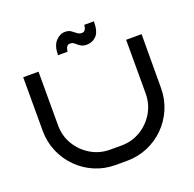

<svg xmlns="http://www.w3.org/2000/svg" viewBox="-148 -1026 1190 1178"><g transform="rotate(-20 447.0 -437.0)"><path d="M834 -700 833 -350Q833 -277 806 -213.5Q779 -150 731 -102Q683 -54 619.5 -27Q556 0 484 0H410Q338 0 274.5 -27Q211 -54 163 -102.5Q115 -151 88 -214.5Q61 -278 61 -350V-700H161V-350Q161 -281 194.5 -224.5Q228 -168 285 -134Q342 -100 410 -100H484Q553 -100 609.5 -134Q666 -168 699.5 -224.5Q733 -281 733 -350V-700ZM586 -874Q586 -807 560 -780.5Q534 -754 497 -754Q472 -754 456.5 -764.5Q441 -775 429.5 -785.5Q418 -796 402 -796Q388 -796 381.5 -787.5Q375 -779 373 -769Q371 -759 370 -754H308Q308 -814 335 -844Q362 -874 397 -874Q420 -874 435 -863.5Q450 -853 463 -842.5Q476 -832 492 -832Q506 -832 512.5 -840.5Q519 -849 521 -859Q523 -869 523 -874Z"/></g></svg>

Font: Bruno Ace
Style: Regular
Weight: 400
Version: Version 1.100; ttfautohint (v1.8.4.7-5d5b);gftools[0.9.27]